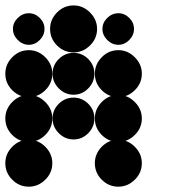

<svg xmlns="http://www.w3.org/2000/svg" viewBox="-24 -691 711 715"><path d="M416.7 -170.8Q451.7 -170.8 477.9 -144.6Q504.2 -118.3 504.2 -83.3Q504.2 -47.5 477.9 -21.7Q451.7 4.2 416.7 4.2Q380.8 4.2 355 -21.7Q329.2 -47.5 329.2 -83.3Q329.2 -118.3 355 -144.6Q380.8 -170.8 416.7 -170.8ZM83.3 -170.8Q118.3 -170.8 144.6 -144.6Q170.8 -118.3 170.8 -83.3Q170.8 -47.5 144.6 -21.7Q118.3 4.2 83.3 4.2Q47.5 4.2 21.7 -21.7Q-4.2 -47.5 -4.2 -83.3Q-4.2 -118.3 21.7 -144.6Q47.5 -170.8 83.3 -170.8ZM416.7 -337.5Q451.7 -337.5 477.9 -311.2Q504.2 -285 504.2 -250Q504.2 -214.2 477.9 -188.3Q451.7 -162.5 416.7 -162.5Q380.8 -162.5 355 -188.3Q329.2 -214.2 329.2 -250Q329.2 -285 355 -311.2Q380.8 -337.5 416.7 -337.5ZM195 -304.6Q218.3 -327.5 250 -327.5Q281.7 -327.5 304.6 -304.6Q327.5 -281.7 327.5 -250Q327.5 -218.3 304.6 -195Q281.7 -171.7 250 -171.7Q218.3 -171.7 195 -195Q171.7 -218.3 171.7 -250Q171.7 -281.7 195 -304.6ZM83.3 -337.5Q118.3 -337.5 144.6 -311.2Q170.8 -285 170.8 -250Q170.8 -214.2 144.6 -188.3Q118.3 -162.5 83.3 -162.5Q47.5 -162.5 21.7 -188.3Q-4.2 -214.2 -4.2 -250Q-4.2 -285 21.7 -311.2Q47.5 -337.5 83.3 -337.5ZM416.7 -504.2Q451.7 -504.2 477.9 -477.9Q504.2 -451.7 504.2 -416.7Q504.2 -380.8 477.9 -355Q451.7 -329.2 416.7 -329.2Q380.8 -329.2 355 -355Q329.2 -380.8 329.2 -416.7Q329.2 -451.7 355 -477.9Q380.8 -504.2 416.7 -504.2ZM195 -471.3Q218.3 -494.2 250 -494.2Q281.7 -494.2 304.6 -471.3Q327.5 -448.3 327.5 -416.7Q327.5 -385 304.6 -361.7Q281.7 -338.3 250 -338.3Q218.3 -338.3 195 -361.7Q171.7 -385 171.7 -416.7Q171.7 -448.3 195 -471.3ZM83.3 -504.2Q118.3 -504.2 144.6 -477.9Q170.8 -451.7 170.8 -416.7Q170.8 -380.8 144.6 -355Q118.3 -329.2 83.3 -329.2Q47.5 -329.2 21.7 -355Q-4.2 -380.8 -4.2 -416.7Q-4.2 -451.7 21.7 -477.9Q47.5 -504.2 83.3 -504.2ZM375.4 -624.2Q393.3 -641.7 416.7 -641.7Q440 -641.7 457.5 -624.2Q475 -606.7 475 -583.3Q475 -560 457.5 -542.1Q440 -524.2 416.7 -524.2Q393.3 -524.2 375.4 -542.1Q357.5 -560 357.5 -583.3Q357.5 -606.7 375.4 -624.2ZM250 -670.8Q285 -670.8 311.2 -644.6Q337.5 -618.3 337.5 -583.3Q337.5 -547.5 311.2 -521.7Q285 -495.8 250 -495.8Q214.2 -495.8 188.3 -521.7Q162.5 -547.5 162.5 -583.3Q162.5 -618.3 188.3 -644.6Q214.2 -670.8 250 -670.8ZM42.1 -624.2Q60 -641.7 83.3 -641.7Q106.7 -641.7 124.2 -624.2Q141.7 -606.7 141.7 -583.3Q141.7 -560 124.2 -542.1Q106.7 -524.2 83.3 -524.2Q60 -524.2 42.1 -542.1Q24.2 -560 24.2 -583.3Q24.2 -606.7 42.1 -624.2Z"/></svg>

Font: 0xA000-Dots-Mono
Style: Dots-Mono
Weight: 400
Version: Version 0.1